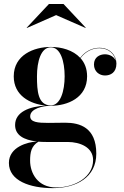

<svg xmlns="http://www.w3.org/2000/svg" viewBox="-20 -712 643 992"><path d="M270 -634 422 -567.5 423 -569 308 -691.5H233L118 -569L119 -567.5ZM58 -66C58 -14.5 101.5 11.5 171 19C123 21.5 26 47 26 130C26 222 135 260 252.5 260C374.5 260 477.5 204 477.5 82C477.5 -53.5 392 -78 317 -78C288.5 -78 265 -77 230 -77C175.5 -77 136 -80.5 136 -111C136 -151 202 -165.5 242.5 -165.5C329.5 -165.5 430 -207 430 -317.5C430 -357.5 417 -388.5 396 -411.5C423.5 -449.5 462.5 -463 493.5 -463C543 -463 572 -431 578.5 -397C570.5 -419.5 545 -431.5 522.5 -431.5C494.5 -431.5 465.5 -416 465.5 -379C465.5 -342 493.5 -322 522.5 -322C551 -322 581.5 -337 581.5 -383.5C581.5 -424 550 -465 493.5 -465C463.5 -465 423 -452.5 394.5 -413C357.5 -453 297.5 -469.5 242.5 -469.5C155 -469.5 51 -428 51 -317.5C51 -218 135.5 -174.5 216 -166.5C131.5 -162 58 -133.5 58 -66ZM171 -317.5C171 -395.5 192 -467.5 242.5 -467.5C292.5 -467.5 314 -395.5 314 -317.5C314 -242.5 292.5 -167.5 242.5 -167.5C176 -167.5 171 -242.5 171 -317.5ZM135.5 118C135.5 74.5 142 42.5 178.5 20C190.5 21 204 21.5 218 21.5H329C394 21.5 461 49 461 115C461 202.5 367.5 256.5 269.5 256.5C175.5 256.5 135.5 183 135.5 118Z"/></svg>

Font: Bodoni* 96pt Medium
Style: Regular
Weight: 500
Version: Version 2.3